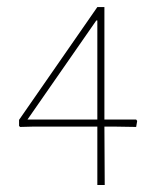

<svg xmlns="http://www.w3.org/2000/svg" viewBox="-20 -526 458 546"><path d="M256.8 -467.8H253.9L58.1 -186H256.8ZM367.2 -165 305.2 -166H276.9L277.8 0H256.8V-166H75.2L37.1 -165L34.2 -168V-185.1L256.8 -505.9H276.9V-186H367.2L370.1 -182.1Z"/></svg>

Font: Datalegreya
Style: Gradient
Weight: 400
Designer: Figs Lab
Foundry: Figs Lab
Version: Version 1.002;PS 001.002;hotconv 1.0.70;makeotf.lib2.5.58329